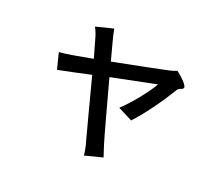

<svg xmlns="http://www.w3.org/2000/svg" viewBox="-115 -777 1170 1020"><g transform="rotate(20 470.0 -266.5)"><path d="M249 -320 342 -340C377 -206 419 -45 432 2C440 27 445 55 447 78L549 52C542 34 532 -2 526 -19C512 -64 469 -224 432 -360L560 -386L688 -412C659 -360 590 -274 537 -225L619 -183C669 -236 738 -330 785 -408C802 -440 815 -424 824 -441C831 -453 790 -493 760 -515C749 -510 733 -505 719 -502C685 -494 538 -465 411 -440L383 -545C377 -569 371 -592 368 -611L268 -586C277 -570 286 -549 292 -525L321 -423L216 -404C186 -399 162 -395 134 -393L157 -301Z"/></g></svg>

Font: GenSekiGothic2 TW M
Style: Regular
Weight: 500
Version: Version 2.100;PS 2.1;hotconv 16.6.51;makeotf.lib2.5.65220 DE